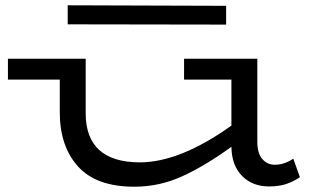

<svg xmlns="http://www.w3.org/2000/svg" viewBox="-20 -693 1210 726"><path d="M1114 -23Q1089 -6 1061.5 3Q1034 12 997 12Q935 12 895.5 -27.5Q856 -67 855 -138Q759 -68 671.5 -27.5Q584 13 488 13Q344 13 275 -63.5Q206 -140 206 -269V-392H10V-471H304V-265Q304 -80 508 -79Q660 -79 855 -218V-392H676V-471H953V-157Q953 -113 972 -91.5Q991 -70 1019 -70Q1055 -70 1089 -93ZM835 -600 236 -601V-673L835 -671Z"/></svg>

Font: BioRhyme Expanded
Style: Regular
Weight: 400
Width: 7
Designer: Aoife Mooney
Foundry: Aoife Mooney Type
Version: Version 1.000